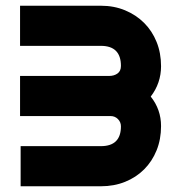

<svg xmlns="http://www.w3.org/2000/svg" viewBox="-20 -650 632 670"><path d="M506 -313Q542 -268 542 -210Q542 -164 526.5 -125.5Q511 -87 483 -59Q455 -31 416.5 -15.5Q378 0 332 0H52V-140H332Q402 -140 402 -209Q402 -224 391.5 -234.5Q381 -245 366 -245H50V-385H361Q378 -385 390 -393.5Q402 -402 402 -420Q402 -490 332 -490H50V-630H332Q378 -630 416.5 -614Q455 -598 483 -570Q511 -542 526.5 -503.5Q542 -465 542 -419Q542 -360 506 -313Z"/></svg>

Font: CAT North
Style: Regular
Weight: 400
Designer: Peter Wiegel
Foundry: Peter Wiegel
Version: Version 1.000